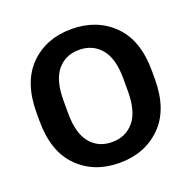

<svg xmlns="http://www.w3.org/2000/svg" viewBox="-130 -854 995 998"><g transform="rotate(-20 367.5 -355.0)"><path d="M48.6 -333.3V-377.7Q48.6 -547.6 137.6 -636.5Q226.6 -725.3 366.9 -725.3Q507.1 -725.3 596.9 -636.5Q686.8 -547.6 686.8 -377.7V-333.3Q686.8 -163.3 596.9 -74.5Q507.1 14.4 366.9 14.4Q226.6 14.4 137.6 -74.5Q48.6 -163.3 48.6 -333.3ZM202.1 -319.6Q202.1 -209 246.8 -154.8Q291.5 -100.6 366.9 -100.6Q442.6 -100.6 488 -154.8Q533.4 -209 533.4 -319.6V-391.1Q533.4 -502 488 -556Q442.6 -610.1 366.9 -610.1Q291.5 -610.1 246.8 -556Q202.1 -502 202.1 -391.1Z"/></g></svg>

Font: RobotoFlex
Style: Regular
Weight: 400
Designer: Berlow after Robertson
Foundry: Google
Version: Version 2.136